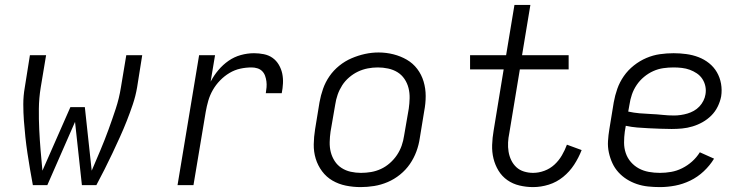

<svg xmlns="http://www.w3.org/2000/svg" viewBox="-20 -755 3040 783"><path d="M114 0Q108 -32 102.5 -64.5Q97 -97 92 -130Q87 -163 83.5 -196Q80 -229 77.5 -262.5Q75 -296 75 -330Q75 -364 81 -398L102 -530H168L146 -398Q139 -355 138.5 -312Q138 -269 140 -227Q142 -185 145.5 -143Q149 -101 153 -59L267 -318H326L354 -59Q372 -101 389.5 -142.5Q407 -184 422.5 -226.5Q438 -269 452 -311.5Q466 -354 473 -398L495 -530H560L539 -398Q533 -363 521.5 -329Q510 -295 497 -262Q484 -229 469 -196Q454 -163 438.5 -130Q423 -97 406.5 -64.5Q390 -32 373 0H314L286 -258L173 0Z M704 0 792 -530H857L839 -422Q852 -447 870.5 -469Q889 -491 912 -507Q935 -523 962 -530.5Q989 -538 1016 -538Q1036 -538 1056 -534Q1076 -530 1091.5 -519Q1107 -508 1117 -491Q1127 -474 1131 -455Q1135 -436 1134 -415.5Q1133 -395 1129 -375H1064Q1066 -387 1067 -399Q1068 -411 1066.5 -423Q1065 -435 1061 -446Q1057 -457 1049 -465Q1041 -473 1029.5 -476.5Q1018 -480 1006 -480Q983 -480 960 -475Q937 -470 916 -457.5Q895 -445 877.5 -427Q860 -409 848 -388Q836 -367 829.5 -344.5Q823 -322 819 -299L769 0Z M1451 8Q1420 8 1390.5 2Q1361 -4 1336 -18.5Q1311 -33 1293.5 -56.5Q1276 -80 1267.5 -108Q1259 -136 1259.5 -166.5Q1260 -197 1265 -228L1283 -338Q1288 -366 1297.5 -393Q1307 -420 1323.5 -444Q1340 -468 1363.5 -487Q1387 -506 1414 -517.5Q1441 -529 1468.5 -535Q1496 -541 1524 -541Q1555 -541 1584.5 -533.5Q1614 -526 1639 -511.5Q1664 -497 1681.5 -474Q1699 -451 1707.5 -422.5Q1716 -394 1716 -363.5Q1716 -333 1710 -302L1692 -192Q1688 -164 1678 -137Q1668 -110 1651.5 -86Q1635 -62 1611.5 -43Q1588 -24 1561 -12.5Q1534 -1 1506 3.5Q1478 8 1451 8ZM1452 -50Q1473 -50 1493.5 -53.5Q1514 -57 1533.5 -66Q1553 -75 1570 -90Q1587 -105 1599 -123Q1611 -141 1618 -161Q1625 -181 1628 -202L1647 -312Q1650 -333 1650.5 -354.5Q1651 -376 1646 -396Q1641 -416 1629.5 -433Q1618 -450 1601 -460.5Q1584 -471 1563 -475.5Q1542 -480 1521 -480Q1500 -480 1479.5 -476Q1459 -472 1440 -463Q1421 -454 1404 -439.5Q1387 -425 1375.5 -407Q1364 -389 1357 -369Q1350 -349 1347 -328L1328 -218Q1325 -197 1324.5 -175.5Q1324 -154 1329 -134.5Q1334 -115 1345 -98Q1356 -81 1373 -70Q1390 -59 1410.5 -54.5Q1431 -50 1452 -50Z M2154 8Q2126 8 2098.5 1.5Q2071 -5 2049 -20.5Q2027 -36 2013 -59Q1999 -82 1992.5 -108.5Q1986 -135 1987 -164Q1988 -193 1993 -222L2034 -472H1897V-530H2044L2078 -735H2143L2109 -530H2299V-472H2100L2057 -212Q2053 -193 2052 -174Q2051 -155 2054 -136.5Q2057 -118 2065 -101.5Q2073 -85 2086 -73Q2099 -61 2117 -55.5Q2135 -50 2154 -50Q2177 -50 2200 -58.5Q2223 -67 2241 -83.5Q2259 -100 2271.5 -121.5Q2284 -143 2292 -165L2352 -143Q2340 -112 2321.5 -83.5Q2303 -55 2276.5 -33.5Q2250 -12 2218 -2Q2186 8 2154 8Z M2671 8Q2647 8 2623 5.5Q2599 3 2577 -4.5Q2555 -12 2536 -24Q2517 -36 2502 -52.5Q2487 -69 2477.5 -89.5Q2468 -110 2463 -133Q2458 -156 2459.5 -180Q2461 -204 2465 -228L2483 -338Q2488 -366 2497.5 -393Q2507 -420 2524 -444.5Q2541 -469 2565 -488Q2589 -507 2616 -518.5Q2643 -530 2671 -534Q2699 -538 2727 -538Q2753 -538 2779 -534.5Q2805 -531 2828.5 -522Q2852 -513 2871.5 -497.5Q2891 -482 2903.5 -460.5Q2916 -439 2920.5 -413.5Q2925 -388 2921 -362Q2917 -341 2907 -320.5Q2897 -300 2881 -284Q2865 -268 2845.5 -257Q2826 -246 2804.5 -239.5Q2783 -233 2761.5 -231Q2740 -229 2719 -229Q2696 -229 2672.5 -230Q2649 -231 2625.5 -232Q2602 -233 2578.5 -235Q2555 -237 2532 -242L2528 -218Q2525 -196 2525 -173.5Q2525 -151 2532 -130.5Q2539 -110 2553 -94Q2567 -78 2585.5 -68Q2604 -58 2626 -54Q2648 -50 2671 -50Q2694 -50 2717 -54Q2740 -58 2762 -69Q2784 -80 2802.5 -96.5Q2821 -113 2834 -134L2892 -108Q2875 -80 2850 -56.5Q2825 -33 2795 -18.5Q2765 -4 2733.5 2Q2702 8 2671 8ZM2729 -284Q2742 -284 2756 -286Q2770 -288 2783.5 -292Q2797 -296 2809.5 -303Q2822 -310 2832 -320.5Q2842 -331 2848.5 -344Q2855 -357 2857 -370Q2860 -387 2856.5 -403.5Q2853 -420 2844 -433.5Q2835 -447 2821.5 -456Q2808 -465 2793 -470.5Q2778 -476 2761 -478Q2744 -480 2727 -480Q2706 -480 2685 -477Q2664 -474 2644 -465Q2624 -456 2606.5 -441.5Q2589 -427 2576.5 -408.5Q2564 -390 2557 -369.5Q2550 -349 2547 -328L2542 -300Q2565 -295 2588 -293Q2611 -291 2635 -290Q2659 -289 2682 -286.5Q2705 -284 2729 -284Z"/></svg>

Font: Iosevka Curly Light Extended
Style: Italic
Weight: 300
Width: 7
Italic angle: -9°
Monospace: yes
Designer: Belleve Invis
Foundry: Belleve Invis
Version: Version 11.1.0; ttfautohint (v1.8.3)